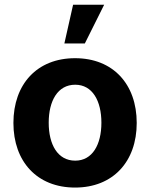

<svg xmlns="http://www.w3.org/2000/svg" viewBox="-20 -806 654 836"><path d="M260.3 -616.8H349.4L433.6 -785.5H298.3ZM306.8 10.7C472.3 10.7 575.3 -102.6 575.3 -270.6C575.3 -439.6 472.3 -552.6 306.8 -552.6C141.3 -552.6 38.4 -439.6 38.4 -270.6C38.4 -102.6 141.3 10.7 306.8 10.7ZM307.5 -106.5C231.2 -106.5 192.1 -176.5 192.1 -271.7C192.1 -366.8 231.2 -437.1 307.5 -437.1C382.5 -437.1 421.5 -366.8 421.5 -271.7C421.5 -176.5 382.5 -106.5 307.5 -106.5Z"/></svg>

Font: TID UI
Style: Bold
Weight: 700
Designer: The TID Project Authors
Foundry: Bakken & Bæck
Version: Version 1.001;hotconv 1.0.109;makeotfexe 2.5.65596